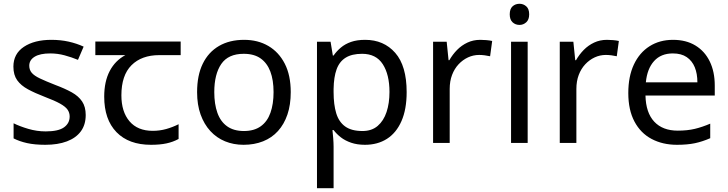

<svg xmlns="http://www.w3.org/2000/svg" viewBox="-20 -757 3857 1017"><path d="M434 -148Q434 -96 408 -61Q382 -26 334 -8Q286 10 220 10Q164 10 123.5 1Q83 -8 52 -24V-104Q84 -88 129.5 -74.5Q175 -61 222 -61Q289 -61 319 -82.5Q349 -104 349 -140Q349 -160 338 -176Q327 -192 298.5 -208Q270 -224 217 -244Q165 -264 128 -284Q91 -304 71 -332Q51 -360 51 -404Q51 -472 106.5 -509Q162 -546 252 -546Q301 -546 343.5 -536.5Q386 -527 423 -510L393 -440Q359 -454 322 -464Q285 -474 246 -474Q192 -474 163.5 -456.5Q135 -439 135 -409Q135 -387 148 -371.5Q161 -356 191.5 -341.5Q222 -327 273 -307Q324 -288 360 -268Q396 -248 415 -219.5Q434 -191 434 -148Z M780 10Q662 10 597 -57Q532 -124 532 -245Q532 -325 561 -380.5Q590 -436 644 -465H485V-537H937V-465H824Q730 -465 676.5 -411.5Q623 -358 623 -252Q623 -165 666 -114.5Q709 -64 789 -64Q826 -64 860 -73.5Q894 -83 926 -99V-21Q897 -5 862 2.5Q827 10 780 10Z M1520 -269Q1520 -202 1502.5 -150.5Q1485 -99 1452.5 -63Q1420 -27 1373.5 -8.5Q1327 10 1270 10Q1217 10 1172 -8.5Q1127 -27 1094 -63Q1061 -99 1042.5 -150.5Q1024 -202 1024 -269Q1024 -358 1054 -419.5Q1084 -481 1140 -513.5Q1196 -546 1273 -546Q1346 -546 1401.5 -513.5Q1457 -481 1488.5 -419.5Q1520 -358 1520 -269ZM1115 -269Q1115 -206 1131.5 -159.5Q1148 -113 1183 -88Q1218 -63 1272 -63Q1326 -63 1361 -88Q1396 -113 1412.5 -159.5Q1429 -206 1429 -269Q1429 -333 1412 -378Q1395 -423 1360.5 -447.5Q1326 -472 1271 -472Q1189 -472 1152 -418Q1115 -364 1115 -269Z M1914 -546Q2013 -546 2073.5 -477Q2134 -408 2134 -269Q2134 -178 2106.5 -115.5Q2079 -53 2029.5 -21.5Q1980 10 1913 10Q1872 10 1840 -1Q1808 -12 1785.5 -29.5Q1763 -47 1747 -68H1741Q1743 -51 1745 -25Q1747 1 1747 20V240H1659V-536H1731L1743 -463H1747Q1763 -486 1785.5 -505Q1808 -524 1839.5 -535Q1871 -546 1914 -546ZM1898 -472Q1844 -472 1811 -451.5Q1778 -431 1763 -390Q1748 -349 1747 -286V-269Q1747 -203 1761 -157Q1775 -111 1808.5 -87Q1842 -63 1900 -63Q1949 -63 1980.5 -90Q2012 -117 2027.5 -163.5Q2043 -210 2043 -270Q2043 -362 2007.5 -417Q1972 -472 1898 -472Z M2524 -546Q2539 -546 2556.5 -544.5Q2574 -543 2587 -540L2576 -459Q2563 -462 2547.5 -464Q2532 -466 2518 -466Q2487 -466 2459 -453Q2431 -440 2409 -416.5Q2387 -393 2374.5 -360Q2362 -327 2362 -286V0H2274V-536H2346L2356 -438H2360Q2377 -468 2401 -492.5Q2425 -517 2456 -531.5Q2487 -546 2524 -546Z M2775 -536V0H2687V-536ZM2732 -737Q2752 -737 2767.5 -723.5Q2783 -710 2783 -681Q2783 -653 2767.5 -639Q2752 -625 2732 -625Q2710 -625 2695 -639Q2680 -653 2680 -681Q2680 -710 2695 -723.5Q2710 -737 2732 -737Z M3195 -546Q3210 -546 3227.5 -544.5Q3245 -543 3258 -540L3247 -459Q3234 -462 3218.5 -464Q3203 -466 3189 -466Q3158 -466 3130 -453Q3102 -440 3080 -416.5Q3058 -393 3045.5 -360Q3033 -327 3033 -286V0H2945V-536H3017L3027 -438H3031Q3048 -468 3072 -492.5Q3096 -517 3127 -531.5Q3158 -546 3195 -546Z M3545 -546Q3614 -546 3663.5 -516Q3713 -486 3739.5 -431.5Q3766 -377 3766 -304V-251H3399Q3401 -160 3445.5 -112.5Q3490 -65 3570 -65Q3621 -65 3660.5 -74.5Q3700 -84 3742 -102V-25Q3701 -7 3661 1.5Q3621 10 3566 10Q3490 10 3431.5 -21Q3373 -52 3340.5 -113.5Q3308 -175 3308 -264Q3308 -352 3337.5 -415Q3367 -478 3420.5 -512Q3474 -546 3545 -546ZM3544 -474Q3481 -474 3444.5 -433.5Q3408 -393 3401 -321H3674Q3674 -367 3660 -401Q3646 -435 3617.5 -454.5Q3589 -474 3544 -474Z"/></svg>

Font: ukannada85
Style: Book
Weight: 400
Designer: Jelle Bosma - Monotype Design Team
Foundry: Monotype Imaging Inc.
Version: Version 2.003